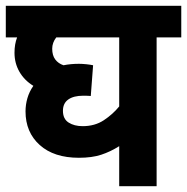

<svg xmlns="http://www.w3.org/2000/svg" viewBox="-20 -642 645 662"><path d="M605 -513H520V0H391V-138Q361 -119 329 -108.5Q297 -98 252 -98Q166 -98 117 -142Q68 -186 68 -258Q68 -281 74.5 -303.5Q81 -326 95 -346Q64 -365 47 -394.5Q30 -424 30 -460Q30 -490 39 -513H0V-622H605ZM197 -260Q197 -232 216.5 -219.5Q236 -207 265 -207Q307 -207 338 -227.5Q369 -248 391 -275V-513H174Q160 -495 160 -474Q160 -451 170.5 -437Q181 -423 199 -417Q224 -422 252 -422Q264 -422 278 -420.5Q292 -419 301 -417L293 -311Q285 -312 267 -312Q234 -312 215.5 -299Q197 -286 197 -260Z"/></svg>

Font: Noto Sans SemiCondensed
Style: Bold Italic
Weight: 700
Width: 4
Italic angle: -12°
Designer: Monotype Design Team
Foundry: Monotype Imaging Inc.
Version: Version 2.013; ttfautohint (v1.8.4.7-5d5b)